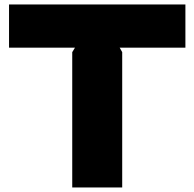

<svg xmlns="http://www.w3.org/2000/svg" viewBox="-20 -830 861 850"><path d="M800.8 -810.1V-619.1H509.8L521 -599.1V0H299.8V-599.1L312 -619.1H20V-810.1Z"/></svg>

Font: Sinkin Sans 900 X Black
Style: Regular
Weight: 950
Designer: Keith Bates
Foundry: K-Type
Version: Sinkin Sans (version 1.0)  by Keith Bates   •   © 2014   www